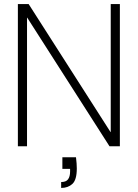

<svg xmlns="http://www.w3.org/2000/svg" viewBox="-20 -720 679 945"><path d="M68 0V-700H121L524 -70H525V-700H570V0H519L114 -633H113V0ZM281 205V176Q305 176 315 162.5Q325 149 325 124V111H287V54H354Q356 70 357 84Q358 98 358 109Q358 165 336.5 185Q315 205 281 205Z"/></svg>

Font: DM Sans 28pt ExtraLight
Style: Regular
Weight: 250
Version: Version 4.004;gftools[0.9.30]